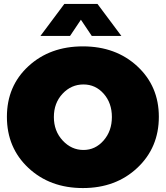

<svg xmlns="http://www.w3.org/2000/svg" viewBox="-20 -943 840 973"><path d="M306 -923H474L595 -761H445L390 -843L335 -761H185ZM785 -351Q785 -195 676 -92.5Q567 10 400 10Q233 10 124 -92Q15 -194 15 -351Q15 -507 124 -607.5Q233 -708 400 -708Q567 -708 676 -607Q785 -506 785 -351ZM403 -515Q341 -515 297 -468Q253 -421 253 -350Q253 -279 297.5 -231Q342 -183 403 -183Q463 -183 505 -231Q547 -279 547 -350Q547 -421 505.5 -468Q464 -515 403 -515Z"/></svg>

Font: MontserratBlack
Style: Regular
Weight: 900
Designer: Julieta Ulanovsky
Foundry: Julieta Ulanovsky
Version: Version 4.000